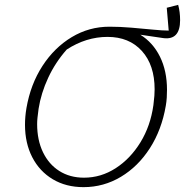

<svg xmlns="http://www.w3.org/2000/svg" viewBox="-20 -763 775 791"><path d="M324 8Q252 8 197.5 -24.5Q143 -57 113 -115Q83 -173 83 -249Q83 -283 89 -318Q106 -416 155 -491.5Q204 -567 275.5 -610Q347 -653 431 -653Q474 -653 521.5 -649Q569 -645 609.5 -641Q650 -637 675 -637L667 -731L714 -743Q722 -714 722 -680Q722 -597 653 -606L558 -620Q610 -588 639 -529.5Q668 -471 668 -393Q668 -377 667 -360.5Q666 -344 663 -327Q646 -228 597.5 -152.5Q549 -77 478 -34.5Q407 8 324 8ZM326 -31Q396 -31 456.5 -70Q517 -109 558.5 -176.5Q600 -244 612 -330Q615 -353 616 -368.5Q617 -384 617 -395Q617 -495 564.5 -553Q512 -611 423 -611Q335 -611 255 -559Q208 -506 178.5 -442.5Q149 -379 139 -315Q136 -293 134.5 -278.5Q133 -264 133 -252Q133 -186 157 -136Q181 -86 224.5 -58.5Q268 -31 326 -31Z"/></svg>

Font: Piazzolla ExtraLight
Style: Italic
Weight: 200
Italic angle: -11.3°
Designer: Juan Pablo del Peral
Foundry: Huerta Tipografica
Version: Version 1.330